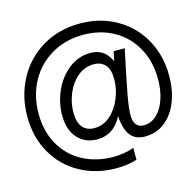

<svg xmlns="http://www.w3.org/2000/svg" viewBox="-132 -911 1264 1238"><g transform="rotate(-15 500.0 -292.5)"><path d="M25 -280Q25 -419 86.5 -532Q148 -645 257.5 -709.5Q367 -774 507 -774Q641 -774 748.5 -713Q856 -652 916.5 -544Q977 -436 977 -300Q977 -205 947 -128Q917 -51 860 -6Q803 39 727 39Q664 39 631 -1.5Q598 -42 591 -133Q535 -23 425 -23Q344 -23 294 -78Q244 -133 244 -231Q244 -315 279.5 -394Q315 -473 379 -523Q443 -573 523 -573Q570 -573 602.5 -552Q635 -531 659 -482L672 -545H746L734 -488Q701 -333 685.5 -248Q670 -163 670 -118Q670 -76 687 -54.5Q704 -33 737 -33Q786 -33 823.5 -68Q861 -103 881.5 -163.5Q902 -224 902 -298Q902 -415 852 -506Q802 -597 712.5 -647.5Q623 -698 509 -698Q390 -698 296.5 -643.5Q203 -589 151.5 -494Q100 -399 100 -280Q100 -163 150.5 -73.5Q201 16 291 64.5Q381 113 497 113Q568 113 633 90V169Q572 189 496 189Q362 189 254.5 130Q147 71 86 -36Q25 -143 25 -280ZM629 -370Q629 -435 601.5 -466Q574 -497 525 -497Q465 -497 418 -458Q371 -419 345 -357Q319 -295 319 -230Q319 -163 347 -130.5Q375 -98 425 -98Q484 -98 530.5 -138.5Q577 -179 603 -242.5Q629 -306 629 -370Z"/></g></svg>

Font: Open Sauce One
Style: Regular
Weight: 400
Designer: Alfredo Marco Pradil
Foundry: Creative Sauce Fz LLC
Version: Version 1.477